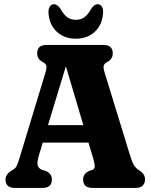

<svg xmlns="http://www.w3.org/2000/svg" viewBox="-20 -920 737 940"><path d="M234 -41.5Q234 0 188.5 0H52.5Q7 0 7 -41.5Q7 -64.5 32 -82L45 -90Q55.5 -96.5 61 -106.5Q66.5 -116.5 75.5 -146L202.5 -564.5Q209.5 -588.5 207 -598.2Q204.5 -608 190.5 -615.5Q162 -630 162 -658.5Q162 -700 207.5 -700H486.5Q532 -700 532 -658.5Q532 -630 503.5 -615.5Q490.5 -608.5 487.8 -598.8Q485 -589 492 -565.5L613.5 -169.5Q625.5 -128.5 635.5 -112Q645.5 -95.5 661.5 -86Q690 -69 690 -41.5Q690 -23 678.8 -11.5Q667.5 0 644.5 0H432.5Q387 0 387 -41.5Q387 -68.5 415 -82.5L434.5 -89Q442 -92.5 443.5 -103.2Q445 -114 436.5 -144L413 -222H189.5L171.5 -163Q160.5 -126.5 164.2 -111.5Q168 -96.5 184.5 -89L206.5 -82Q234 -68.5 234 -41.5ZM215 -307.5H388L302.5 -595.5ZM351 -823Q376.5 -823 393.8 -836Q411 -849 425.5 -875.5Q441.5 -899.5 457 -899.5Q471.5 -899.5 479 -887Q486.5 -874.5 484.5 -855Q480.5 -798 443.8 -764.2Q407 -730.5 351 -730.5Q295 -730.5 258.5 -764.2Q222 -798 217.5 -855Q216 -874.5 223.5 -887Q231 -899.5 245 -899.5Q260.5 -899.5 277 -875.5Q291.5 -849 308.8 -836Q326 -823 351 -823Z"/></svg>

Font: Fraunces 144pt S100
Style: Bold
Weight: 700
Version: Version 1.000; ttfautohint (v1.8.3)